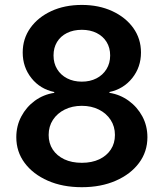

<svg xmlns="http://www.w3.org/2000/svg" viewBox="-20 -758 672 788"><path d="M315.9 10.3Q236.8 10.3 176.3 -16.4Q115.7 -43 81.3 -89.1Q46.9 -135.3 46.9 -194.8Q46.9 -241.2 67.4 -280Q87.9 -318.8 123 -344.5Q158.2 -370.1 202.6 -377V-380.4Q144.5 -392.6 108.9 -437.5Q73.2 -482.4 73.2 -542.5Q73.2 -599.1 104.5 -643.1Q135.7 -687 190.4 -712.4Q245.1 -737.8 315.9 -737.8Q385.7 -737.8 440.7 -712.4Q495.6 -687 527.1 -643.1Q558.6 -599.1 558.6 -542.5Q558.6 -482.4 522.7 -437.5Q486.8 -392.6 429.2 -380.4V-377Q473.1 -370.1 508.5 -344.2Q543.9 -318.4 564.5 -279.8Q585 -241.2 585 -194.8Q585 -135.3 550.5 -89.1Q516.1 -43 455.3 -16.4Q394.5 10.3 315.9 10.3ZM315.9 -89.8Q356.9 -89.8 387.5 -104.2Q418 -118.7 434.8 -144.3Q451.7 -169.9 451.7 -204.1Q451.7 -238.8 434.1 -265.9Q416.5 -293 385.7 -308.3Q355 -323.7 315.9 -323.7Q276.4 -323.7 245.6 -308.3Q214.8 -293 197.3 -266.1Q179.7 -239.3 179.7 -204.1Q179.7 -169.9 196.5 -144.3Q213.4 -118.7 243.9 -104.2Q274.4 -89.8 315.9 -89.8ZM315.9 -422.9Q349.6 -422.9 375.7 -436.3Q401.9 -449.7 417 -474.1Q432.1 -498.5 432.1 -530.3Q432.1 -562 417.5 -585.7Q402.8 -609.4 376.5 -622.6Q350.1 -635.7 315.9 -635.7Q281.2 -635.7 254.9 -622.6Q228.5 -609.4 214.1 -585.7Q199.7 -562 199.7 -530.3Q199.7 -498.5 214.4 -474.4Q229 -450.2 255.4 -436.5Q281.7 -422.9 315.9 -422.9Z"/></svg>

Font: Inter 18pt SemiBold
Style: Regular
Weight: 600
Designer: Rasmus Andersson
Foundry: rsms
Version: Version 4.001;git-66647c0bb